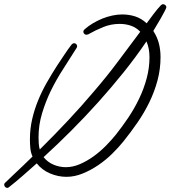

<svg xmlns="http://www.w3.org/2000/svg" viewBox="-35 -830 828 933"><path d="M773.4 -794.9Q773.4 -791 764.6 -774.4Q755.9 -757.8 745.1 -738.8Q734.4 -719.7 723.6 -702.6Q712.9 -685.5 710 -679.7Q729.5 -649.4 737.3 -618.2Q745.1 -586.9 745.1 -552.7Q745.1 -494.1 730.5 -439.5Q715.8 -384.8 690.9 -333.5Q666 -282.2 633.3 -234.9Q600.6 -187.5 565.4 -143.6Q542 -114.3 510.7 -83.5Q479.5 -52.7 442.9 -27.8Q406.2 -2.9 366.7 13.2Q327.1 29.3 288.1 29.3Q247.1 29.3 208 12.7Q168.9 -3.9 143.6 -36.1Q110.4 -6.8 76.7 22.9Q43 52.7 7.8 80.1Q4.9 83 0 83Q-5.9 83 -10.3 78.1Q-14.6 73.2 -14.6 67.4Q-14.6 61.5 -10.7 58.6Q0 47.9 10.7 38.1Q21.5 28.3 32.2 17.6Q54.7 -3.9 77.6 -25.4Q100.6 -46.9 123 -69.3Q114.3 -88.9 112.3 -110.4Q110.4 -131.8 110.4 -153.3Q110.4 -203.1 121.1 -250Q131.8 -296.9 149.9 -341.3Q168 -385.7 191.9 -427.7Q215.8 -469.7 242.2 -510.7Q258.8 -535.2 277.3 -563.5Q295.9 -591.8 313.5 -614.3Q319.3 -620.1 325.2 -620.1Q331.1 -620.1 335.4 -615.7Q339.8 -611.3 339.8 -605.5Q339.8 -600.6 336.9 -596.7Q304.7 -544.9 272 -494.6Q239.3 -444.3 211.9 -388.7Q186.5 -335.9 169.4 -279.3Q152.3 -222.7 152.3 -163.1Q152.3 -148.4 153.3 -133.3Q154.3 -118.2 158.2 -103.5Q228.5 -172.9 294.9 -243.7Q361.3 -314.5 424.8 -389.6Q484.4 -459 538.1 -530.8Q591.8 -602.5 646.5 -675.8Q627 -696.3 601.1 -705.1Q575.2 -713.9 546.9 -713.9Q504.9 -713.9 467.3 -698.7Q429.7 -683.6 393.6 -663.1Q387.7 -661.1 384.8 -661.1Q378.9 -661.1 374.5 -665.5Q370.1 -669.9 370.1 -675.8Q370.1 -682.6 376 -687.5Q393.6 -703.1 415.5 -716.3Q437.5 -729.5 461.4 -739.3Q485.4 -749 510.3 -754.4Q535.2 -759.8 558.6 -759.8Q592.8 -759.8 622.6 -750Q652.3 -740.2 677.7 -716.8Q694.3 -739.3 711.4 -762.2Q728.5 -785.2 747.1 -804.7Q752 -809.6 756.8 -809.6Q763.7 -809.6 768.6 -805.2Q773.4 -800.8 773.4 -794.9ZM691.4 -551.8Q691.4 -572.3 688 -591.3Q684.6 -610.4 676.8 -628.9Q626 -553.7 566.4 -479.5Q506.8 -405.3 442.4 -333.5Q377.9 -261.7 310.5 -194.3Q243.2 -127 176.8 -66.4Q196.3 -42 225.1 -29.8Q253.9 -17.6 285.2 -17.6Q319.3 -17.6 354 -32.7Q388.7 -47.9 420.4 -70.8Q452.1 -93.8 479.5 -121.6Q506.8 -149.4 527.3 -174.8Q558.6 -213.9 588.4 -258.3Q618.2 -302.7 641.1 -350.6Q664.1 -398.4 677.7 -449.2Q691.4 -500 691.4 -551.8Z"/></svg>

Font: Calligraffiti
Style: Regular
Weight: 400
Designer: Dathan Boardman
Foundry: Open Window
Version: Version 1.000